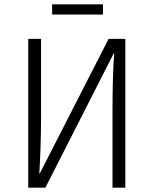

<svg xmlns="http://www.w3.org/2000/svg" viewBox="-20 -864 707 884"><path d="M169 -330Q169 -252 166.5 -181Q164 -110 161 -65H163L480 -685H557V0H498V-354Q498 -432 500 -502.5Q502 -573 506 -619H504L189 0H110V-685H169ZM454 -797H220V-844H454Z"/></svg>

Font: Jldddboxgfspflltxgxzjzlszac
Style: Regular
Weight: 300
Designer: Carrois Corporate & Edenspiekermann
Foundry: Carrois Corporate GbR & Edenspiekermann AG
Version: Version 2.001